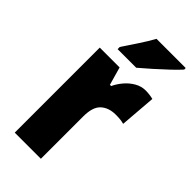

<svg xmlns="http://www.w3.org/2000/svg" viewBox="-240 -825 883 883"><g transform="rotate(45 201.5 -383.0)"><path d="M345 -563Q369 -563 394 -557L380 -381Q370 -384 357.5 -385.5Q345 -387 326 -387Q281 -387 253.5 -362Q226 -337 226 -276V0H56V-553H185L210 -465H218Q229 -489 248 -511.5Q267 -534 292 -548.5Q317 -563 345 -563ZM402 -756Q386 -738 357.5 -711Q329 -684 297.5 -656Q266 -628 240 -606H119V-620Q143 -656 168.5 -694.5Q194 -733 212 -766H402Z"/></g></svg>

Font: Noto Sans Thai Cond Blk
Style: Regular
Weight: 900
Width: 3
Designer: Monotype Design Team
Foundry: Monotype Imaging Inc.
Version: Version 2.002; ttfautohint (v1.8.4.7-5d5b)